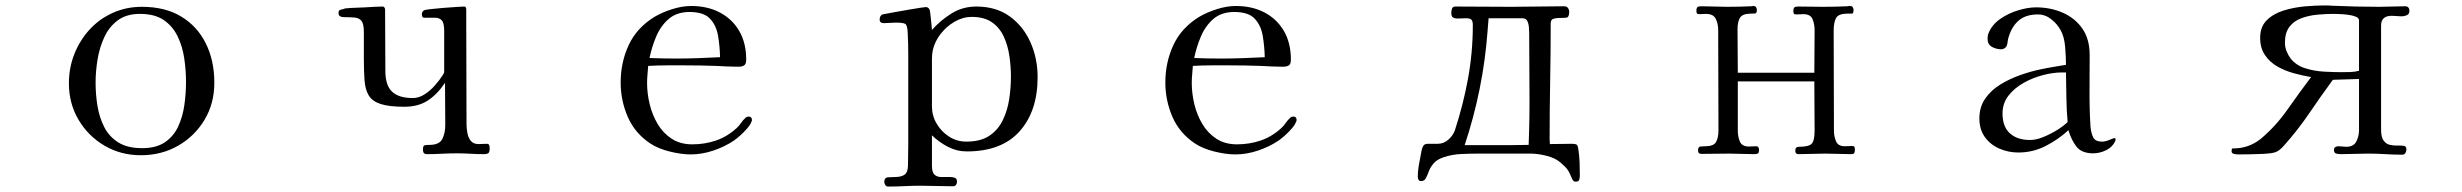

<svg xmlns="http://www.w3.org/2000/svg" viewBox="-20 -565 9040 705"><path d="M663 -264Q663 -307 656.5 -351Q650 -395 632 -432Q614 -469 581 -491.5Q548 -514 494 -514Q444 -514 412 -490Q380 -466 362.5 -427.5Q345 -389 338 -345.5Q331 -302 331 -262Q331 -218 338 -175.5Q345 -133 363 -98Q381 -63 414.5 -42Q448 -21 502 -21Q554 -21 586 -43Q618 -65 634.5 -101Q651 -137 657 -179.5Q663 -222 663 -264ZM767 -261Q767 -185 731 -125Q695 -65 634 -30Q573 5 497 5Q424 5 364 -30Q304 -65 268.5 -125Q233 -185 233 -259Q233 -316 253 -366.5Q273 -417 308.5 -456Q344 -495 393.5 -517.5Q443 -540 501 -540Q586 -540 645 -504.5Q704 -469 735.5 -406Q767 -343 767 -261Z M1778 -20Q1778 -7 1773.5 -3Q1769 1 1756 1Q1731 1 1706.5 -0.5Q1682 -2 1658 -2Q1630 -2 1602.5 -0.5Q1575 1 1547 1Q1533 1 1533 -15Q1533 -30 1539 -31.5Q1545 -33 1557 -33Q1593 -33 1604 -54.5Q1615 -76 1615 -107Q1615 -145 1614.5 -184Q1614 -223 1614 -261Q1586 -219 1551 -196Q1516 -173 1465 -173Q1409 -173 1378 -183Q1347 -193 1334 -214.5Q1321 -236 1318.5 -270Q1316 -304 1316 -352V-448Q1316 -477 1307.5 -488Q1299 -499 1282.5 -500.5Q1266 -502 1243 -502Q1235 -502 1229 -505Q1223 -508 1223 -518Q1223 -528 1231.5 -529.5Q1240 -531 1247 -534Q1266 -536 1284.5 -536.5Q1303 -537 1321 -538Q1338 -539 1354 -540Q1370 -541 1386 -541Q1389 -541 1391.5 -537.5Q1394 -534 1394 -531Q1394 -474 1394.5 -417.5Q1395 -361 1395 -304Q1395 -252 1419.5 -228.5Q1444 -205 1496 -205Q1518 -205 1539 -218.5Q1560 -232 1577 -251.5Q1594 -271 1605 -288Q1606 -290 1608.5 -294Q1611 -298 1611 -300V-451Q1611 -481 1602 -490.5Q1593 -500 1576.5 -500Q1560 -500 1538 -500Q1532 -500 1530.5 -504.5Q1529 -509 1529 -513Q1529 -522 1537 -527Q1540 -529 1560.5 -531.5Q1581 -534 1607.5 -536Q1634 -538 1656.5 -539.5Q1679 -541 1685 -541Q1689 -541 1690.5 -537.5Q1692 -534 1692 -531V-483Q1692 -389 1692.5 -296Q1693 -203 1693 -109Q1693 -95 1696 -77.5Q1699 -60 1708.5 -48Q1718 -36 1737 -36Q1745 -36 1752 -36.5Q1759 -37 1767 -37Q1775 -37 1776.5 -31.5Q1778 -26 1778 -20Z M2624 -355Q2623 -396 2616.5 -434Q2610 -472 2587 -496.5Q2564 -521 2512 -521Q2465 -521 2435.5 -495.5Q2406 -470 2389.5 -431Q2373 -392 2365 -352Q2389 -351 2413.5 -350.5Q2438 -350 2462 -350Q2503 -350 2543.5 -351.5Q2584 -353 2624 -355ZM2741 -124Q2741 -120 2739 -118Q2736 -108 2724 -94Q2712 -80 2698 -67.5Q2684 -55 2675 -49Q2641 -26 2599 -12Q2557 2 2516 2Q2482 2 2439.5 -8.5Q2397 -19 2368 -38Q2311 -76 2285 -136Q2259 -196 2259 -262Q2259 -336 2288.5 -399.5Q2318 -463 2383 -503Q2412 -520 2448.5 -531.5Q2485 -543 2518 -543Q2578 -543 2623.5 -519Q2669 -495 2694.5 -451Q2720 -407 2720 -346Q2720 -330 2712.5 -325Q2705 -320 2690 -320Q2670 -320 2649.5 -321Q2629 -322 2609 -323Q2581 -324 2553 -324.5Q2525 -325 2496 -325Q2462 -325 2428 -325Q2394 -325 2360 -323Q2359 -307 2357.5 -291.5Q2356 -276 2356 -260Q2356 -222 2365.5 -182.5Q2375 -143 2395 -109.5Q2415 -76 2446.5 -55.5Q2478 -35 2522 -35Q2568 -35 2609 -49Q2650 -63 2684 -94Q2694 -103 2701 -113.5Q2708 -124 2718 -133Q2722 -137 2729 -137Q2741 -137 2741 -124Z M3692 -284Q3692 -320 3686.5 -358.5Q3681 -397 3666 -430Q3651 -463 3622.5 -483Q3594 -503 3548 -503Q3516 -503 3485.5 -485.5Q3455 -468 3433.5 -440Q3412 -412 3405 -380Q3402 -365 3402 -349Q3402 -333 3402 -317Q3402 -281 3402 -245.5Q3402 -210 3402 -174Q3402 -140 3419.5 -110.5Q3437 -81 3465.5 -63Q3494 -45 3528 -45Q3580 -45 3612 -66Q3644 -87 3661.5 -122.5Q3679 -158 3685.5 -200Q3692 -242 3692 -284ZM3790 -282Q3790 -157 3724 -83Q3658 -9 3530 -9Q3493 -9 3460.5 -26Q3428 -43 3402 -68V44Q3402 68 3411.5 76.5Q3421 85 3436 85Q3451 85 3469 85Q3479 85 3486.5 88Q3494 91 3494 103Q3494 108 3490.5 113.5Q3487 119 3480 119Q3450 119 3420.5 118Q3391 117 3361 117Q3331 117 3301 118.5Q3271 120 3241 120Q3234 120 3230.5 114Q3227 108 3227 103Q3227 87 3241 86Q3255 85 3266 85Q3290 85 3302 76Q3314 67 3314 41Q3314 22 3314.5 4Q3315 -14 3315 -33V-291Q3315 -329 3315 -367.5Q3315 -406 3313 -444Q3312 -473 3303.5 -477.5Q3295 -482 3269 -482Q3259 -482 3248 -481Q3237 -480 3226 -480Q3210 -480 3210 -493Q3210 -507 3220 -512Q3221 -512 3236 -515Q3251 -518 3274 -522Q3297 -526 3320 -530Q3343 -534 3359.5 -536.5Q3376 -539 3379 -539Q3389 -539 3393 -530Q3395 -527 3396.5 -511Q3398 -495 3400 -478Q3402 -461 3402 -455Q3434 -491 3474.5 -516Q3515 -541 3565 -541Q3638 -541 3688 -504.5Q3738 -468 3764 -409Q3790 -350 3790 -282Z M4624 -355Q4623 -396 4616.5 -434Q4610 -472 4587 -496.5Q4564 -521 4512 -521Q4465 -521 4435.5 -495.5Q4406 -470 4389.5 -431Q4373 -392 4365 -352Q4389 -351 4413.5 -350.5Q4438 -350 4462 -350Q4503 -350 4543.5 -351.5Q4584 -353 4624 -355ZM4741 -124Q4741 -120 4739 -118Q4736 -108 4724 -94Q4712 -80 4698 -67.5Q4684 -55 4675 -49Q4641 -26 4599 -12Q4557 2 4516 2Q4482 2 4439.5 -8.5Q4397 -19 4368 -38Q4311 -76 4285 -136Q4259 -196 4259 -262Q4259 -336 4288.5 -399.5Q4318 -463 4383 -503Q4412 -520 4448.5 -531.5Q4485 -543 4518 -543Q4578 -543 4623.5 -519Q4669 -495 4694.5 -451Q4720 -407 4720 -346Q4720 -330 4712.5 -325Q4705 -320 4690 -320Q4670 -320 4649.5 -321Q4629 -322 4609 -323Q4581 -324 4553 -324.5Q4525 -325 4496 -325Q4462 -325 4428 -325Q4394 -325 4360 -323Q4359 -307 4357.5 -291.5Q4356 -276 4356 -260Q4356 -222 4365.5 -182.5Q4375 -143 4395 -109.5Q4415 -76 4446.5 -55.5Q4478 -35 4522 -35Q4568 -35 4609 -49Q4650 -63 4684 -94Q4694 -103 4701 -113.5Q4708 -124 4718 -133Q4722 -137 4729 -137Q4741 -137 4741 -124Z M5595 -442Q5595 -451 5594 -464.5Q5593 -478 5588 -488Q5583 -498 5570 -498H5446Q5445 -486 5444 -474Q5443 -462 5442 -449Q5426 -236 5358 -32H5519Q5538 -32 5556.5 -32.5Q5575 -33 5593 -33Q5597 -135 5596 -237.5Q5595 -340 5595 -442ZM5781 79Q5781 87 5779 94.5Q5777 102 5766 102Q5759 102 5756 97.5Q5753 93 5751 88Q5743 68 5735 57Q5727 46 5710 32Q5691 15 5658.5 7Q5626 -1 5601 -1H5411Q5380 -1 5346 0.5Q5312 2 5282 12Q5257 20 5244.5 34.5Q5232 49 5226.5 64Q5221 79 5215.5 89.5Q5210 100 5198 100Q5191 100 5188.5 95Q5186 90 5186 84Q5186 61 5191 35Q5196 9 5200 -13Q5202 -23 5206.5 -30Q5211 -37 5223 -37H5259Q5281 -37 5298 -52Q5315 -67 5322 -86Q5353 -181 5370.5 -277Q5388 -373 5388 -473Q5388 -488 5382.5 -493Q5377 -498 5363 -498Q5356 -498 5348 -497.5Q5340 -497 5332 -497Q5321 -497 5315 -501Q5309 -505 5309 -517Q5309 -525 5311.5 -533Q5314 -541 5324 -541Q5376 -541 5427.5 -540.5Q5479 -540 5531 -540Q5579 -540 5627 -541Q5675 -542 5723 -542Q5733 -542 5737.5 -535.5Q5742 -529 5742 -521Q5742 -501 5730.5 -500Q5719 -499 5704 -499Q5694 -499 5684 -496Q5674 -493 5674 -479Q5674 -373 5672 -266.5Q5670 -160 5670 -53Q5670 -49 5670.5 -45Q5671 -41 5671 -36Q5691 -36 5711 -36.5Q5731 -37 5751 -37Q5762 -37 5767.5 -35Q5773 -33 5775 -20Q5779 4 5780 29.5Q5781 55 5781 79Z M6791 -16Q6791 -7 6788.5 -3Q6786 1 6777 1Q6753 1 6729.5 0Q6706 -1 6682 -1Q6657 -1 6633 0Q6609 1 6584 1Q6572 1 6572 -11Q6572 -26 6585 -26Q6622 -26 6632.5 -37.5Q6643 -49 6643 -85Q6643 -131 6642.5 -176Q6642 -221 6642 -266H6361V-85Q6361 -64 6368.5 -45.5Q6376 -27 6402 -27Q6409 -27 6415.5 -27.5Q6422 -28 6429 -28Q6434 -28 6436.5 -24Q6439 -20 6439 -15Q6439 -3 6434 -1Q6429 1 6419 1Q6397 1 6375 0Q6353 -1 6330 -1Q6305 -1 6279 -0.5Q6253 0 6227 0Q6215 0 6215 -12Q6215 -26 6223.5 -27Q6232 -28 6242 -28Q6272 -28 6281 -43.5Q6290 -59 6290 -87Q6290 -179 6289.5 -271Q6289 -363 6289 -454Q6289 -478 6280 -496Q6271 -514 6244 -514Q6238 -514 6231.5 -513.5Q6225 -513 6219 -513Q6212 -513 6210.5 -516.5Q6209 -520 6209 -525Q6209 -536 6213 -539Q6217 -542 6227 -542Q6250 -542 6274 -541Q6298 -540 6321 -540Q6343 -540 6365.5 -540.5Q6388 -541 6410 -542Q6412 -542 6414.5 -542.5Q6417 -543 6419 -543Q6425 -543 6428 -538.5Q6431 -534 6431 -529Q6431 -516 6424.5 -515.5Q6418 -515 6410 -515Q6379 -515 6369.5 -500.5Q6360 -486 6360 -457Q6360 -417 6360.5 -377.5Q6361 -338 6361 -298H6642Q6642 -337 6642.5 -376Q6643 -415 6643 -454Q6643 -476 6635.5 -494.5Q6628 -513 6602 -513Q6595 -513 6588.5 -512.5Q6582 -512 6575 -512Q6568 -512 6566.5 -515.5Q6565 -519 6565 -524Q6565 -535 6569 -538Q6573 -541 6583 -541Q6606 -541 6629 -540.5Q6652 -540 6674 -540Q6697 -540 6719.5 -540.5Q6742 -541 6764 -542Q6766 -543 6769 -543Q6772 -543 6774 -543Q6780 -543 6783 -538.5Q6786 -534 6786 -529Q6786 -515 6780 -515Q6774 -515 6764 -515Q6731 -515 6722 -499Q6713 -483 6713 -453Q6713 -362 6713.5 -269.5Q6714 -177 6714 -85Q6714 -65 6721.5 -46.5Q6729 -28 6754 -28Q6761 -28 6767.5 -28.5Q6774 -29 6781 -29Q6788 -29 6789.5 -25Q6791 -21 6791 -16Z M7572 -117Q7568 -162 7567.5 -207.5Q7567 -253 7566 -299H7551Q7520 -299 7482.5 -289.5Q7445 -280 7411 -261Q7377 -242 7355 -214Q7333 -186 7333 -148Q7333 -100 7360 -75.5Q7387 -51 7434 -51Q7456 -51 7482 -61.5Q7508 -72 7532.5 -87Q7557 -102 7572 -117ZM7748 -53Q7748 -49 7747 -47Q7737 -25 7713.5 -13.5Q7690 -2 7666 -2Q7624 -2 7605 -26Q7586 -50 7575 -87Q7537 -52 7490.5 -28.5Q7444 -5 7391 -5Q7354 -5 7321 -19.5Q7288 -34 7268 -62Q7248 -90 7248 -130Q7248 -172 7269.5 -203Q7291 -234 7325.5 -255Q7360 -276 7398.5 -289.5Q7437 -303 7471 -310Q7494 -315 7518 -319Q7542 -323 7566 -327Q7566 -355 7563 -392Q7560 -429 7547 -453Q7535 -476 7512.5 -494Q7490 -512 7463 -512Q7417 -512 7390.5 -488Q7364 -464 7353 -420Q7352 -415 7351.5 -409.5Q7351 -404 7349 -399Q7348 -393 7341.5 -388.5Q7335 -384 7329 -384Q7310 -384 7294 -393Q7278 -402 7278 -423Q7278 -435 7282 -444Q7295 -475 7324.5 -495.5Q7354 -516 7390 -527Q7426 -538 7456 -538Q7510 -538 7555 -518Q7600 -498 7626.5 -459.5Q7653 -421 7653 -363Q7653 -298 7652.5 -232Q7652 -166 7656 -100Q7658 -78 7665.5 -61.5Q7673 -45 7699 -45Q7711 -45 7726 -51.5Q7741 -58 7745 -58Q7748 -58 7748 -53Z M8642 -491Q8642 -499 8629.5 -504Q8617 -509 8600 -511Q8583 -513 8568 -513.5Q8553 -514 8547 -514Q8519 -514 8488 -511Q8457 -508 8430 -498Q8403 -488 8386.5 -466.5Q8370 -445 8370 -408Q8370 -392 8376 -377Q8382 -362 8391 -350Q8411 -325 8444 -314.5Q8477 -304 8513 -302Q8549 -300 8578 -300Q8594 -300 8610 -300.5Q8626 -301 8642 -305ZM8827 -525Q8827 -513 8817.5 -509Q8808 -505 8798 -505Q8789 -505 8780 -506Q8771 -507 8762 -507Q8723 -507 8723 -471V-89Q8723 -61 8732.5 -48.5Q8742 -36 8756 -33Q8770 -30 8783.5 -30.5Q8797 -31 8806.5 -29.5Q8816 -28 8816 -17Q8816 -10 8812.5 -3.5Q8809 3 8801 3Q8770 3 8738.5 1Q8707 -1 8676 -1Q8651 -1 8626 0Q8601 1 8576 1Q8567 1 8558.5 -1Q8550 -3 8550 -15Q8550 -22 8555 -25Q8560 -28 8566 -28Q8574 -28 8581 -27Q8588 -26 8595 -26Q8621 -26 8631 -43.5Q8641 -61 8642 -84V-275L8546 -272Q8502 -212 8459.5 -149.5Q8417 -87 8367 -31Q8349 -10 8333 -5.5Q8317 -1 8291 0Q8268 1 8244.5 1.5Q8221 2 8198 2Q8191 2 8182.5 0Q8174 -2 8174 -10Q8174 -17 8177 -20Q8236 -19 8281 -55Q8336 -101 8379.5 -163Q8423 -225 8466 -282Q8436 -287 8403 -296Q8370 -305 8342 -321Q8314 -337 8296.5 -363Q8279 -389 8279 -426Q8279 -467 8303.5 -491Q8328 -515 8365.5 -526.5Q8403 -538 8442.5 -541.5Q8482 -545 8512 -545Q8520 -545 8527.5 -545Q8535 -545 8543 -544Q8587 -542 8630.5 -541Q8674 -540 8717 -540Q8740 -540 8763.5 -541Q8787 -542 8811 -542Q8827 -542 8827 -525Z"/></svg>

Font: Kaisei Tokumin
Style: Regular
Weight: 400
Designer: Font-Kai, 金井和夫
Foundry: KAZUO KANAI
Version: Version 5.003